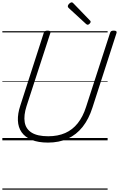

<svg xmlns="http://www.w3.org/2000/svg" viewBox="-20 -1196 1014 1636"><path d="M389 19Q305 19 249 -4.5Q193 -28 164 -69.5Q135 -111 132.5 -169Q130 -227 153 -296L353 -916Q356 -926 363 -930.5Q370 -935 386 -935Q400 -935 406.5 -930.5Q413 -926 409 -915L206 -291Q181 -213 190.5 -155Q200 -97 249.5 -66Q299 -35 391 -35Q473 -35 535.5 -62.5Q598 -90 642.5 -146Q687 -202 713 -284L918 -916Q921 -926 927.5 -930.5Q934 -935 950 -935Q979 -935 973 -915L768 -280Q737 -182 684 -115Q631 -48 557 -14.5Q483 19 389 19ZM727 -985Q723 -985 720.5 -987Q718 -989 713 -992L565 -1128Q560 -1133 559 -1136Q558 -1139 558 -1143Q558 -1150 563.5 -1157.5Q569 -1165 577 -1170.5Q585 -1176 591 -1176Q596 -1176 598.5 -1173.5Q601 -1171 606 -1167L747 -1021Q751 -1018 751.5 -1015Q752 -1012 752 -1009Q752 -1002 743 -993.5Q734 -985 727 -985ZM0 410H897V420H0ZM0 -20H897V0H0ZM0 -505H897V-500H0ZM0 -930H897V-920H0Z"/></svg>

Font: Playwrite DE LA Guides
Style: Regular
Weight: 400
Designer: Veronika Burian, José Scaglione
Foundry: TypeTogether
Version: Version 1.003